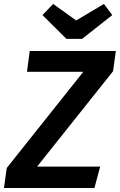

<svg xmlns="http://www.w3.org/2000/svg" viewBox="-35 -948 604 968"><path d="M-1 -101 385 -586H101L115 -691H549L535 -589L152 -108H470L441 0H-15ZM531 -872 379 -752H300L179 -872L233 -928L349 -845L489 -928Z"/></svg>

Font: FiraGO Medium
Style: Italic
Weight: 500
Italic angle: -8°
Designer: bBox Type GmbH
Foundry: bBox Type GmbH
Version: Version 1.001